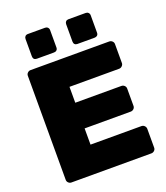

<svg xmlns="http://www.w3.org/2000/svg" viewBox="-161 -1014 974 1124"><g transform="rotate(-20 326.5 -452.0)"><path d="M88 0Q78 0 70 -7.5Q62 -15 62 -26V-674Q62 -685 70 -692.5Q78 -700 88 -700H578Q589 -700 597 -692.5Q605 -685 605 -674V-556Q605 -546 597 -538Q589 -530 578 -530H269V-431H556Q567 -431 575 -423.5Q583 -416 583 -405V-297Q583 -286 575 -278.5Q567 -271 556 -271H269V-170H586Q597 -170 605 -162Q613 -154 613 -143V-26Q613 -15 605 -7.5Q597 0 586 0ZM398 -750Q388 -750 382 -756Q376 -762 376 -773V-881Q376 -891 382 -897.5Q388 -904 398 -904H506Q516 -904 522.5 -897.5Q529 -891 529 -881V-773Q529 -762 522.5 -756Q516 -750 506 -750ZM146 -750Q135 -750 129 -756Q123 -762 123 -773V-881Q123 -891 129 -897.5Q135 -904 146 -904H253Q263 -904 269.5 -897.5Q276 -891 276 -881V-773Q276 -762 269.5 -756Q263 -750 253 -750Z"/></g></svg>

Font: Rubik ExtraBold
Style: Regular
Weight: 800
Designer: Hubert and Fischer
Foundry: Hubert and Fischer
Version: Version 2.300;gftools[0.9.30]